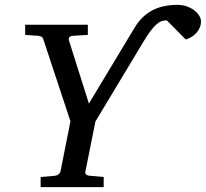

<svg xmlns="http://www.w3.org/2000/svg" viewBox="-20 -773 850 793"><path d="M810.1 -685.1Q810.1 -670.4 804.7 -658.2Q799.3 -646 790.5 -636.5Q781.7 -627 770.3 -620.1Q758.8 -613.3 747.1 -609.9L668.9 -689Q657.2 -689 646.5 -685.1Q635.7 -681.2 624.5 -670.9Q613.3 -660.6 600.3 -643.1Q587.4 -625.5 570.8 -598.1L374 -271L333 -65.9Q330.6 -58.6 335 -53.2Q339.4 -47.9 352.1 -46.9L408.2 -42V0H147.9V-42L206.1 -46.9Q214.8 -47.9 221.2 -52.5Q227.5 -57.1 230 -65.9L271 -272L159.2 -609.9Q155.8 -619.6 150.6 -621.8Q145.5 -624 140.1 -625L84 -628.9V-670.9H342.8V-628.9L278.8 -625Q270.5 -624 266.4 -618.7Q262.2 -613.3 265.1 -605L347.2 -345.2L534.2 -655.8Q562.5 -704.6 606.4 -728.8Q650.4 -752.9 712.9 -752.9Q733.9 -752.9 751.7 -746.6Q769.5 -740.2 782.5 -730.2Q795.4 -720.2 802.7 -708.3Q810.1 -696.3 810.1 -685.1Z"/></svg>

Font: Charis SIL
Style: Italic
Weight: 400
Italic angle: -11°
Foundry: SIL International
Version: Version 4.112